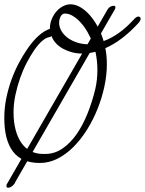

<svg xmlns="http://www.w3.org/2000/svg" viewBox="-20 -738 674 893"><path d="M220 -570Q212 -565 208 -565Q194 -563 176 -547.5Q158 -532 140 -506Q122 -480 104.5 -446.5Q87 -413 73.5 -374.5Q60 -336 51.5 -295.5Q43 -255 43 -215Q43 -172 52 -136.5Q61 -101 78 -75.5Q95 -50 121 -36Q147 -22 181 -22H182H191Q234 -22 271 -47.5Q308 -73 337 -115Q366 -157 387.5 -211Q409 -265 423 -323Q433 -366 433 -413Q433 -455 424 -497Q408 -493 392.5 -491Q377 -489 360 -489Q337 -489 314.5 -495Q292 -501 273 -511.5Q254 -522 240 -537Q226 -552 220 -570ZM107 -510Q159 -586 212 -604Q212 -629 221 -650Q230 -671 243.5 -686Q257 -701 274 -709.5Q291 -718 307 -718Q331 -718 354.5 -704Q378 -690 398.5 -666.5Q419 -643 435.5 -612Q452 -581 462 -547Q534 -573 601 -646Q614 -661 623 -661Q634 -661 634 -650Q634 -642 624 -631Q548 -548 470 -514Q477 -479 477 -439Q477 -389 465.5 -335.5Q454 -282 433.5 -231Q413 -180 384.5 -134.5Q356 -89 321.5 -54.5Q287 -20 247.5 0Q208 20 165 20Q81 20 40.5 -33Q0 -86 0 -189Q0 -237 9.5 -282.5Q19 -328 34 -369Q49 -410 68 -445.5Q87 -481 107 -510ZM413 -534Q402 -563 387 -589Q372 -615 354.5 -634Q337 -653 318.5 -664Q300 -675 282 -675Q269 -675 262 -661.5Q255 -648 255 -632Q255 -612 266 -593.5Q277 -575 295.5 -561.5Q314 -548 339 -540Q364 -532 392 -532Q396 -532 401 -532.5Q406 -533 413 -534ZM474 -683Q487 -711 509 -711Q517 -711 517 -704Q517 -702 515 -696L52 107Q48 118 38 126.5Q28 135 17 135Q10 135 10 127Q10 123 11 120Z"/></svg>

Font: Discipuli Britannica
Style: Regular
Weight: 400
Designer: Peter Wiegel
Foundry: Peter Wiegel
Version: Version 0.001 2009